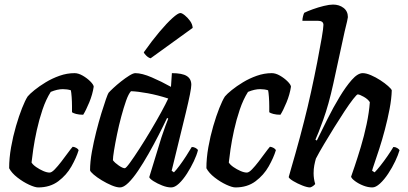

<svg xmlns="http://www.w3.org/2000/svg" viewBox="-20 -820 1784 840"><path d="M147 0Q133 0 107 -12Q81 -24 56 -43.5Q31 -63 20 -84Q20 -128 28.5 -176Q37 -224 50 -268.5Q63 -313 76.5 -347Q90 -381 101 -398Q110 -409 131 -426Q152 -443 180 -460Q208 -477 240.5 -488.5Q273 -500 306 -500Q323 -500 342 -489Q361 -478 375 -464Q389 -450 390 -441Q385 -407 370.5 -372Q356 -337 344 -318Q326 -318 313 -321.5Q300 -325 295 -329Q295 -336 295 -355.5Q295 -375 293.5 -395.5Q292 -416 290 -425Q274 -430 255 -430Q231 -430 202 -418Q181 -385 166 -340.5Q151 -296 141 -250.5Q131 -205 125.5 -167Q120 -129 118 -109Q124 -99 138.5 -89Q153 -79 169 -72Q185 -65 197 -65Q206 -65 219.5 -79Q233 -93 248 -112.5Q263 -132 276.5 -150.5Q290 -169 298 -178Q307 -177 314.5 -172.5Q322 -168 324 -163Q314 -130 292.5 -92Q271 -54 235 -27Q199 0 147 0Z M505 0Q490 0 468.5 -9Q447 -18 425.5 -31Q404 -44 389.5 -56.5Q375 -69 374 -75Q374 -112 382 -156Q390 -200 401 -243.5Q412 -287 423.5 -324.5Q435 -362 443.5 -386Q452 -410 455 -414Q461 -421 476 -435Q491 -449 510 -464Q529 -479 546 -489.5Q563 -500 572 -500Q601 -500 644 -481.5Q687 -463 728 -440L732 -500Q777 -500 797 -487.5Q817 -475 817 -449Q817 -426 793 -327Q769 -228 731 -73L741 -66Q751 -76 765.5 -95.5Q780 -115 794.5 -137.5Q809 -160 819 -177Q828 -177 836 -172.5Q844 -168 846 -163Q841 -142 828 -114.5Q815 -87 798 -60.5Q781 -34 763 -17Q745 0 729 0Q711 0 689.5 -8.5Q668 -17 651.5 -27.5Q635 -38 633 -45L686 -218Q695 -245 703.5 -268.5Q712 -292 716 -301L711 -304Q695 -270 674 -229Q653 -188 630 -147.5Q607 -107 584.5 -73.5Q562 -40 541.5 -20Q521 0 505 0ZM526 -84Q531 -84 548.5 -108Q566 -132 590.5 -170Q615 -208 640 -250Q665 -292 685.5 -329.5Q706 -367 716 -389Q670 -404 626.5 -412Q583 -420 553 -421Q542 -409 531.5 -379Q521 -349 510.5 -310Q500 -271 492 -232Q484 -193 479 -162.5Q474 -132 474 -119Q483 -107 500 -95.5Q517 -84 526 -84ZM639 -565Q630 -567 620.5 -576Q611 -585 609 -591Q645 -642 677.5 -680.5Q710 -719 734.5 -741Q759 -763 769 -763Q776 -763 788.5 -753Q801 -743 811.5 -728.5Q822 -714 823 -698Z M1010 0Q996 0 970 -12Q944 -24 919 -43.5Q894 -63 883 -84Q883 -128 891.5 -176Q900 -224 913 -268.5Q926 -313 939.5 -347Q953 -381 964 -398Q973 -409 994 -426Q1015 -443 1043 -460Q1071 -477 1103.5 -488.5Q1136 -500 1169 -500Q1186 -500 1205 -489Q1224 -478 1238 -464Q1252 -450 1253 -441Q1248 -407 1233.5 -372Q1219 -337 1207 -318Q1189 -318 1176 -321.5Q1163 -325 1158 -329Q1158 -336 1158 -355.5Q1158 -375 1156.5 -395.5Q1155 -416 1153 -425Q1137 -430 1118 -430Q1094 -430 1065 -418Q1044 -385 1029 -340.5Q1014 -296 1004 -250.5Q994 -205 988.5 -167Q983 -129 981 -109Q987 -99 1001.5 -89Q1016 -79 1032 -72Q1048 -65 1060 -65Q1069 -65 1082.5 -79Q1096 -93 1111 -112.5Q1126 -132 1139.5 -150.5Q1153 -169 1161 -178Q1170 -177 1177.5 -172.5Q1185 -168 1187 -163Q1177 -130 1155.5 -92Q1134 -54 1098 -27Q1062 0 1010 0Z M1337 0Q1324 0 1302.5 -8.5Q1281 -17 1263.5 -27.5Q1246 -38 1243 -45Q1246 -57 1254 -84Q1262 -111 1272 -146.5Q1282 -182 1292 -219Q1302 -256 1310 -288Q1326 -350 1341 -418.5Q1356 -487 1368 -548.5Q1380 -610 1387.5 -654Q1395 -698 1395 -711Q1395 -729 1371 -729H1303Q1303 -738 1305.5 -748Q1308 -758 1311 -764Q1325 -771 1348.5 -779.5Q1372 -788 1396.5 -794Q1421 -800 1437 -800Q1464 -800 1483 -785.5Q1502 -771 1502 -745Q1502 -742 1498.5 -726.5Q1495 -711 1488 -683L1438 -453Q1418 -362 1394.5 -297Q1371 -232 1360 -209L1366 -205Q1387 -248 1412.5 -299Q1438 -350 1465.5 -395.5Q1493 -441 1519 -470.5Q1545 -500 1567 -500Q1582 -500 1603 -491Q1624 -482 1644 -469Q1664 -456 1678 -443.5Q1692 -431 1694 -425Q1693 -388 1684.5 -343.5Q1676 -299 1664 -253.5Q1652 -208 1639.5 -169.5Q1627 -131 1618 -105Q1609 -79 1608 -73L1619 -66Q1629 -76 1644.5 -95.5Q1660 -115 1675.5 -137.5Q1691 -160 1701 -177Q1710 -177 1717.5 -172.5Q1725 -168 1728 -163Q1722 -142 1709 -114.5Q1696 -87 1678.5 -60.5Q1661 -34 1642.5 -17Q1624 0 1609 0Q1590 0 1569.5 -8Q1549 -16 1533.5 -27.5Q1518 -39 1516 -47Q1520 -58 1532 -93.5Q1544 -129 1558.5 -177Q1573 -225 1584 -277Q1595 -329 1598 -373Q1590 -386 1571.5 -396.5Q1553 -407 1545 -407Q1541 -407 1525 -386.5Q1509 -366 1487.5 -333.5Q1466 -301 1442.5 -263Q1419 -225 1397.5 -189Q1376 -153 1362 -126Q1358 -112 1355 -96.5Q1352 -81 1352 -62Q1352 -38 1359 -15Q1356 -11 1350 -6.5Q1344 -2 1337 0Z"/></svg>

Font: Texturina 72pt 72pt SemiBold
Style: Italic
Weight: 600
Italic angle: -11°
Designer: Guillermo Torres Carreño
Foundry: Omnibus-Type
Version: Version 1.002; ttfautohint (v1.8.3)